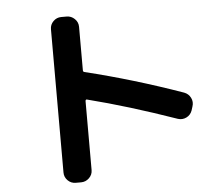

<svg xmlns="http://www.w3.org/2000/svg" viewBox="-56 -837 1112 953"><g transform="rotate(-5 500.0 -360.0)"><path d="M283 53Q260 53 243.5 36.5Q227 20 227 -3V-717Q227 -740 243.5 -756.5Q260 -773 283 -773H310Q333 -773 350 -756.5Q367 -740 367 -717V-501Q367 -492 374 -491Q612 -433 858 -346Q880 -338 890.5 -317Q901 -296 893 -273L887 -254Q879 -232 858.5 -222Q838 -212 816 -219Q579 -302 374 -354Q371 -355 369 -352.5Q367 -350 367 -347V-3Q367 20 350 36.5Q333 53 310 53Z"/></g></svg>

Font: Rounded Mplus 1c Bold
Style: Bold
Weight: 700
Version: Version 1.059.20150529